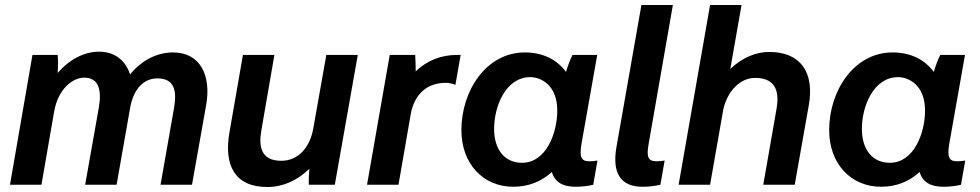

<svg xmlns="http://www.w3.org/2000/svg" viewBox="-20 -740 3926 769"><path d="M20 0H146L197 -294C213 -384 271 -429 317 -429C375 -429 388 -381 376 -310L321 0H447L501 -307C515 -387 558 -426 610 -426C679 -426 689 -377 677 -307L623 0H749L806 -321C826 -437 783 -530 673 -530C614 -530 551 -503 501 -442C483 -497 441 -533 377 -533C318 -533 259 -503 211 -448C213 -476 213 -499 211 -520H110Z M1051 9C1114 9 1172 -18 1219 -64C1217 -42 1216 -15 1217 0H1321L1413 -520H1287L1235 -227C1221 -145 1171 -96 1107 -96C1022 -96 1016 -157 1027 -219L1079 -520H953L899 -210C876 -78 920 9 1051 9Z M1450 0H1576L1625 -282C1639 -362 1691 -411 1771 -408C1784 -407 1795 -404 1804 -400L1825 -520H1810C1746 -520 1689 -497 1645 -454C1645 -475 1644 -498 1643 -520H1541Z M2285 8C2311 8 2335 5 2356 0L2373 -97C2362 -95 2352 -94 2340 -94C2308 -94 2300 -111 2309 -164L2372 -520H2273C2263 -501 2254 -475 2247 -452C2211 -501 2155 -530 2082 -530C1927 -530 1828 -376 1828 -219C1828 -84 1915 8 2036 8C2098 8 2150 -14 2190 -51C2202 -12 2232 8 2285 8ZM2104 -431C2145 -431 2212 -401 2212 -297C2212 -208 2168 -88 2071 -88C2001 -88 1959 -141 1959 -224C1959 -315 2006 -431 2104 -431Z M2553 8C2579 8 2603 5 2625 0L2642 -97C2631 -95 2620 -94 2610 -94C2574 -94 2569 -113 2578 -164L2675 -720H2549L2449 -151C2431 -48 2465 8 2553 8Z M2698 0H2824L2877 -302C2894 -377 2946 -428 3004 -428C3081 -428 3104 -381 3090 -303L3037 0H3163L3219 -316C3244 -453 3184 -532 3061 -532C3011 -532 2956 -512 2905 -464L2950 -720H2824Z M3758 8C3784 8 3808 5 3829 0L3846 -97C3835 -95 3825 -94 3813 -94C3781 -94 3773 -111 3782 -164L3845 -520H3746C3736 -501 3727 -475 3720 -452C3684 -501 3628 -530 3555 -530C3400 -530 3301 -376 3301 -219C3301 -84 3388 8 3509 8C3571 8 3623 -14 3663 -51C3675 -12 3705 8 3758 8ZM3577 -431C3618 -431 3685 -401 3685 -297C3685 -208 3641 -88 3544 -88C3474 -88 3432 -141 3432 -224C3432 -315 3479 -431 3577 -431Z"/></svg>

Font: Fixel Text 20240404 SemiBold
Style: Italic
Weight: 600
Width: 4
Italic angle: -10°
Designer: AlfaBravo + MacPaw
Foundry: Kyrylo Tkachov, Marchela Mozhyna, Serhii Makarenko, Maria Weinstein, Zakhar Kryvoshyya
Version: Version 1.211;Glyphs 3.2 (3225)